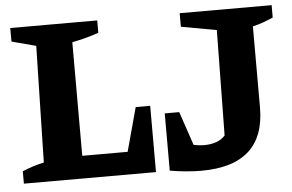

<svg xmlns="http://www.w3.org/2000/svg" viewBox="-49 -724 1223 805"><g transform="rotate(-5 563.0 -322.0)"><path d="M516 -279H577V0H21V-52Q65 -71 112 -81L123 -571L21 -598V-655H387V-603Q336 -585 275 -573V-95H466ZM635 -1V-242H696L744 -100Q767 -95 787 -95Q848 -95 877 -128L883 -571L734 -598V-655H1121V-603Q1103 -595 1081.5 -587Q1060 -579 1035 -573V-232Q1035 11 767 11Q737 11 704 8Q671 5 635 -1Z"/></g></svg>

Font: Piazzolla
Style: Bold
Weight: 700
Designer: Juan Pablo del Peral
Foundry: Huerta Tipografica
Version: Version 1.330